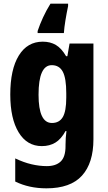

<svg xmlns="http://www.w3.org/2000/svg" viewBox="-20 -852 589 1046"><path d="M213 -625Q254 -625 284.5 -607Q315 -589 340 -546H347L359 -615H489V-93Q489 36 426.5 105Q364 174 233 174Q138 174 63 137V11Q109 33 152 43Q195 53 235 53Q284 53 310.5 28Q337 3 337 -56V-63Q337 -101 342 -138H337Q313 -94 281.5 -75Q250 -56 208 -56Q127 -56 81.5 -131Q36 -206 36 -337Q36 -474 82.5 -549.5Q129 -625 213 -625ZM262 -497Q190 -497 190 -336Q190 -182 263 -182Q303 -182 322 -214Q341 -246 341 -320V-344Q341 -426 322 -461.5Q303 -497 262 -497ZM351 -819Q343 -781 336.5 -741.5Q330 -702 328 -672H185V-683Q197 -719 214.5 -757Q232 -795 255 -832H351Z"/></svg>

Font: Noto Sans Malayalam UI Condensed ExtraBold
Style: Regular
Weight: 800
Width: 3
Designer: Jelle Bosma - Monotype Design Team
Foundry: Monotype Imaging Inc.
Version: Version 2.104; ttfautohint (v1.8.4.7-5d5b)